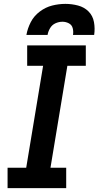

<svg xmlns="http://www.w3.org/2000/svg" viewBox="-20 -969 507 989"><path d="M19 0H321V-105H240L327 -630H422V-735H120V-630H202L115 -105H19ZM116 -789H225Q228 -807 238 -824Q248 -841 265.5 -849Q283 -857 302 -857Q319 -857 334.5 -849Q350 -841 354.5 -824Q359 -807 356 -789H465Q470 -823 464 -855.5Q458 -888 436 -910Q414 -932 382 -940.5Q350 -949 317 -949Q283 -949 249 -940.5Q215 -932 185 -909.5Q155 -887 138.5 -855Q122 -823 116 -789Z"/></svg>

Font: Iosevka Sparkle Oblique
Style: Bold
Weight: 700
Italic angle: -9°
Designer: Belleve Invis
Foundry: Belleve Invis
Version: Version 4.5.0; ttfautohint (v1.8.3)